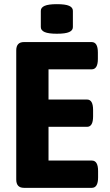

<svg xmlns="http://www.w3.org/2000/svg" viewBox="-20 -902 526 922"><path d="M95 0Q58 0 58 -40V-660Q58 -700 95 -700H420Q450 -700 450 -650V-619Q450 -569 420 -569H213V-424H398Q427 -424 427 -374V-343Q427 -293 398 -293H213V-131H421Q451 -131 451 -81V-50Q451 0 421 0ZM253 -740Q213 -740 194.5 -748Q176 -756 176 -772V-850Q176 -866 194.5 -874Q213 -882 253 -882Q294 -882 312 -874Q330 -866 330 -850V-772Q330 -756 312 -748Q294 -740 253 -740Z"/></svg>

Font: Asap Semi Condensed
Style: Bold
Weight: 700
Width: 4
Designer: Pablo Cosgaya
Foundry: Omnibus-Type
Version: Version 3.001; ttfautohint (v1.8.4.7-5d5b)